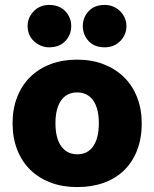

<svg xmlns="http://www.w3.org/2000/svg" viewBox="-20 -743 626 779"><path d="M92 -637Q92 -672 117 -697.5Q142 -723 179 -723Q221 -723 245 -697.5Q269 -672 269 -637Q269 -602 245 -576.5Q221 -551 179 -551Q161 -551 145 -558Q129 -565 117 -576.5Q105 -588 98.5 -603.5Q92 -619 92 -637ZM316 -637Q316 -672 339.5 -697.5Q363 -723 405 -723Q424 -723 440 -716Q456 -709 468 -697Q480 -685 486.5 -669.5Q493 -654 493 -637Q493 -602 468 -576.5Q443 -551 405 -551Q363 -551 339.5 -576.5Q316 -602 316 -637ZM555 -243Q555 -181 536 -132.5Q517 -84 482.5 -51Q448 -18 400 -1Q352 16 293 16Q234 16 186 -2Q138 -20 103.5 -53.5Q69 -87 50 -135Q31 -183 31 -243Q31 -302 50 -350Q69 -398 103.5 -431.5Q138 -465 186 -483Q234 -501 293 -501Q352 -501 400 -482.5Q448 -464 482.5 -430.5Q517 -397 536 -349Q555 -301 555 -243ZM205 -243Q205 -182 228.5 -149.5Q252 -117 294 -117Q336 -117 358.5 -150Q381 -183 381 -243Q381 -303 358 -335.5Q335 -368 293 -368Q251 -368 228 -335.5Q205 -303 205 -243Z"/></svg>

Font: BALOOCHETTANREGULAR
Style: Book
Weight: 400
Designer: Maithili Shingre and Ek Type
Foundry: Ek Type
Version: Version 1.100;PS 1.000;hotconv 1.0.88;makeotf.lib2.5.647800;